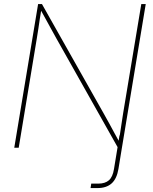

<svg xmlns="http://www.w3.org/2000/svg" viewBox="-20 -748 777 972"><path d="M438.5 204.1 441.9 181.6Q451.2 181.6 460.9 181.6Q470.7 181.6 477.1 181.6Q512.2 181.6 531.5 164.6Q550.8 147.5 557.1 107.4L585 -62.5H607.4L579.6 107.4Q571.3 157.2 544.9 180.7Q518.6 204.1 473.6 204.1Q467.3 204.1 457 204.1Q446.8 204.1 438.5 204.1ZM52.2 0 172.9 -727.5H192.4L503.9 -175.3Q518.6 -149.9 532.2 -124.5Q545.9 -99.1 559.6 -74Q573.2 -48.8 587.4 -23.4H580.1Q584.5 -48.8 588.1 -74Q591.8 -99.1 595.7 -124.5Q599.6 -149.9 603.5 -175.3L695.3 -727.5H717.8L597.2 0H577.1L266.6 -551.3Q252.4 -576.7 238.5 -602.1Q224.6 -627.4 210.7 -652.8Q196.8 -678.2 182.6 -703.6H189.9Q185.5 -678.2 181.6 -652.8Q177.7 -627.4 174.1 -602.1Q170.4 -576.7 166 -551.3L74.7 0Z"/></svg>

Font: Inter 24pt Thin
Style: Italic
Weight: 250
Italic angle: -9.3988°
Version: Version 4.001;git-66647c0bb